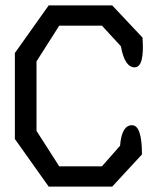

<svg xmlns="http://www.w3.org/2000/svg" viewBox="-20 -680 590 710"><path d="M505 -109 395 10H160L35 -166V-484L160 -660H395L507 -541Q515 -431 478 -431Q441 -431 427 -509L357 -585H199L115 -453V-196L199 -65H357L424 -141Q430 -217 468 -217Q505 -217 505 -109Z"/></svg>

Font: Syne Mono
Style: Regular
Weight: 400
Monospace: yes
Designer: Lucas Descroix
Foundry: Bonjour Monde
Version: Version 2.000; ttfautohint (v1.8.3)